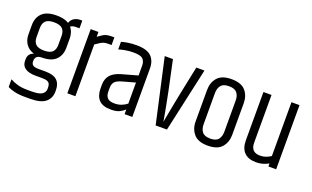

<svg xmlns="http://www.w3.org/2000/svg" viewBox="-82 -1031 2600 1599"><g transform="rotate(20 1217.5 -231.5)"><path d="M92.1 -149.1Q92.1 -183.2 115 -201.3Q138 -219.3 166.9 -217.7Q179.4 -217.7 191.2 -214.4Q202.9 -211.1 213 -206.9Q184.8 -206.9 170.5 -194.1Q156.2 -181.3 156.2 -154.1Q156.2 -130.8 170.7 -119.6Q185.2 -108.4 221.5 -108.4H279.6Q353.3 -108.4 385.3 -78.4Q417.4 -48.4 417.4 8.1V21.3Q417.4 79.4 375.8 114.3Q334.2 149.2 235.6 149.2H195.5Q139.7 149.2 100.4 139.8Q61.1 130.5 38.7 117.8V49.6Q68.4 66.2 105.3 76.7Q142.2 87.2 194.6 87.2H230.6Q297.5 87.2 323 69.3Q348.5 51.4 348.5 21.2V11.5Q348.5 -5.8 343.5 -19Q338.5 -32.2 323.1 -39.7Q307.7 -47.2 275.8 -47.2H215.6Q156.6 -47.2 124.4 -69.3Q92.1 -91.4 92.1 -133.1ZM43.5 -432.7Q43.5 -499.6 84.3 -539.1Q125.1 -578.7 210.9 -578.7Q297.7 -578.7 338 -539.1Q378.2 -499.6 378.2 -432.7V-353.1Q378.2 -287.2 338 -247Q297.7 -206.9 210.9 -206.9Q125.1 -206.9 84.3 -247Q43.5 -287.2 43.5 -353.1ZM307.2 -432.5Q307.2 -474.6 284.9 -496.4Q262.5 -518.1 210.9 -518.1Q159.2 -518.1 136.9 -496.4Q114.5 -474.6 114.5 -432.5V-353.3Q114.5 -311.4 136.9 -289.5Q159.2 -267.7 210.9 -267.7Q262.5 -267.7 284.9 -289.5Q307.2 -311.4 307.2 -353.3ZM410.5 -611.6H425.7V-543.2H392.3Q371.4 -543.2 356.6 -535.7Q341.8 -528.3 332.4 -515.7L316.1 -533.6Q321.8 -572.8 347.2 -592.2Q372.6 -611.6 410.5 -611.6Z M699.6 -571.7H724.5V-503.8H691.2Q670.4 -503.8 655.1 -498.8Q639.8 -493.8 624.4 -483.8Q609 -473.8 586.9 -458.5V0H515.7V-568.7H584.2V-525.5Q604.1 -539.7 619.1 -550Q634.1 -560.3 652.7 -566Q671.3 -571.7 699.6 -571.7Z M788.7 -555.5Q809.5 -562.5 845.1 -568.1Q880.8 -573.7 921.2 -573.7Q1013.8 -573.7 1052.6 -535.5Q1091.5 -497.3 1091.5 -428.6V0H1023.1V-40.6Q1002.9 -23.1 976.4 -9.7Q949.9 3.6 900.6 3.6Q827.4 3.6 794.5 -32.5Q761.6 -68.6 761.6 -132.7V-165.2Q761.6 -217.4 790.5 -251.3Q819.3 -285.2 882.7 -303.2L1022.5 -342.3V-428.8Q1022.3 -467.3 1001.7 -487.8Q981.1 -508.2 917.8 -508.2Q881.5 -508.2 845.6 -501.8Q809.8 -495.4 788.7 -488ZM1022.3 -93.1V-279.7L908.4 -248Q862.8 -234.6 847.1 -215.3Q831.4 -196.1 831.4 -162.3V-131.9Q831.4 -93.8 849.7 -74.2Q868 -54.5 913 -54.5Q947.4 -54.5 975.9 -66.2Q1004.4 -77.9 1022.3 -93.1Z M1451.8 -568.7H1524L1398.4 0H1298.3L1171.8 -568.7H1244.6L1300 -308.5Q1309.6 -261.1 1318.5 -215.2Q1327.3 -169.3 1334.3 -132Q1341.2 -94.6 1344.9 -72.5Q1348.6 -50.3 1348.6 -50.3Q1348.6 -50.3 1352.7 -72.6Q1356.9 -94.9 1363.8 -132.2Q1370.8 -169.5 1379.5 -215.2Q1388.3 -260.8 1397.7 -307.8Z M1599.7 -424Q1599.7 -490.9 1638.2 -534.8Q1676.7 -578.7 1762.1 -578.7Q1848.2 -578.7 1886.3 -534.8Q1924.4 -490.9 1924.4 -424V-144.7Q1924.4 -78.8 1886.3 -34.4Q1848.2 10 1762.1 10Q1676.7 10 1638.2 -34.4Q1599.7 -78.8 1599.7 -144.7ZM1853.8 -422.9Q1853.8 -464.4 1833.3 -490.3Q1812.9 -516.2 1762.1 -516.2Q1711.2 -516.2 1690.8 -490.3Q1670.3 -464.4 1670.3 -422.9V-145.7Q1670.3 -104.2 1690.8 -78.3Q1711.2 -52.4 1762.1 -52.4Q1812.9 -52.4 1833.3 -78.3Q1853.8 -104.2 1853.8 -145.7Z M2295.1 -568.7H2366.3V0H2297.8V-27Q2295.7 -25.9 2281.3 -18.7Q2267 -11.4 2242.9 -4.5Q2218.7 2.4 2187.5 2.4Q2118.2 2.4 2082.5 -34.4Q2046.7 -71.2 2046.7 -139.9V-568.7H2118.3V-146.2Q2118.3 -61 2199.3 -61Q2227.4 -61 2248.4 -68.5Q2269.3 -76 2281.7 -83.6Q2294 -91.3 2295.1 -91.9Z"/></g></svg>

Font: Khand Variable Light
Style: Regular
Weight: 300
Designer: Satya Rajpurohit
Foundry: Indian Type Foundry
Version: Version 3.000